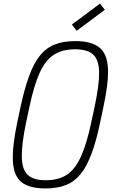

<svg xmlns="http://www.w3.org/2000/svg" viewBox="-20 -1045 640 1079"><path d="M236 14Q146 14 101.5 -21Q57 -56 52.5 -138Q48 -220 78 -362L95 -442Q118 -549 144.5 -620.5Q171 -692 206 -734.5Q241 -777 289 -795.5Q337 -814 403 -814Q493 -814 537.5 -779Q582 -744 586.5 -662Q591 -580 560 -438L543 -358Q521 -252 494 -180Q467 -108 432 -65.5Q397 -23 349 -4.5Q301 14 236 14ZM237 -32Q308 -32 355 -62.5Q402 -93 435 -165.5Q468 -238 494 -362L511 -442Q538 -567 537 -638Q536 -709 503.5 -738.5Q471 -768 402 -768Q331 -768 283 -737.5Q235 -707 202.5 -635Q170 -563 144 -438L127 -358Q101 -234 102.5 -162.5Q104 -91 136.5 -61.5Q169 -32 237 -32ZM411 -872 384 -907 542 -1025 569 -990Z"/></svg>

Font: Victor Mono Thin
Style: Italic
Weight: 100
Italic angle: -12°
Monospace: yes
Designer: Rune Bjørnerås
Version: Version 1.561;gftools[0.9.30]